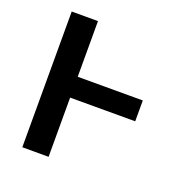

<svg xmlns="http://www.w3.org/2000/svg" viewBox="-127 -829 915 946"><g transform="rotate(20 330.0 -356.0)"><path d="M569.2 -419.7V-310.4H228V0H90.2V-711.6H228V-419.7Z"/></g></svg>

Font: Inter UI Semi Bold
Style: Regular
Weight: 600
Designer: Rasmus Andersson
Foundry: rsms
Version: 3.2;8d6f07862